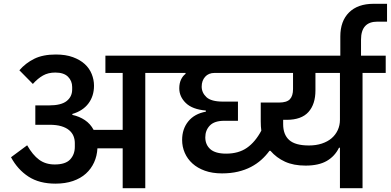

<svg xmlns="http://www.w3.org/2000/svg" viewBox="-20 -991 2058 1011"><path d="M272 -24Q187 -24 130 -61Q73 -98 38 -163L123 -226Q152 -175 186 -150Q220 -125 268 -125Q325 -125 349.5 -151.5Q374 -178 374 -218V-238Q374 -257 367 -274.5Q360 -292 344 -305.5Q328 -319 302.5 -326.5Q277 -334 241 -334H166V-436H238Q302 -436 331 -459Q360 -482 360 -520V-533Q360 -565 338 -587Q316 -609 271 -609Q234 -609 206.5 -593.5Q179 -578 153 -549L82 -621Q115 -659 160.5 -681.5Q206 -704 274 -704Q326 -704 364 -690Q402 -676 426.5 -653.5Q451 -631 463 -601Q475 -571 475 -540Q475 -485 445.5 -446Q416 -407 361 -391V-386Q398 -378 427 -358.5Q456 -339 473 -307H626V-607H535V-698H867V-607H745V0H626V-210H493Q491 -170 475.5 -136Q460 -102 432.5 -77Q405 -52 364.5 -38Q324 -24 272 -24Z M1770 -213H1765Q1743 -168 1700.5 -143.5Q1658 -119 1589 -119Q1526 -119 1481 -139.5Q1436 -160 1404 -197H1399Q1380 -171 1356 -149.5Q1332 -128 1301.5 -112Q1271 -96 1233 -87Q1195 -78 1149 -78Q1098 -78 1059 -92Q1020 -106 993.5 -130Q967 -154 953 -186Q939 -218 939 -254Q939 -312 971.5 -352Q1004 -392 1064 -403V-409Q993 -415 958.5 -448.5Q924 -482 924 -526Q924 -552 933 -571.5Q942 -591 957 -602V-607H827V-698H2011V-607H1889V0H1770ZM1171 -182Q1236 -182 1280 -212.5Q1324 -243 1356 -303Q1353 -325 1353 -352V-451H1449Q1490 -451 1506.5 -468.5Q1523 -486 1523 -522V-607H1110Q1078 -607 1060 -586.5Q1042 -566 1042 -535Q1042 -503 1067 -479.5Q1092 -456 1154 -456H1233V-355H1161Q1109 -355 1085 -330Q1061 -305 1061 -268Q1061 -229 1087.5 -205.5Q1114 -182 1171 -182ZM1607 -225Q1644 -225 1674.5 -235Q1705 -245 1726 -263Q1747 -281 1758.5 -306Q1770 -331 1770 -360V-607H1641V-515Q1641 -442 1604 -401Q1567 -360 1489 -360H1471V-337Q1471 -282 1503 -253.5Q1535 -225 1607 -225Z M1772 -799Q1772 -880 1818 -925.5Q1864 -971 1947 -971H2018V-877H1967Q1881 -877 1881 -782V-660H1772Z"/></svg>

Font: IBM Plex Sans Devanagari SemiBold
Style: Regular
Weight: 600
Designer: Mike Abbink, Paul van der Laan, Pieter van Rosmalen, Erin McLaughlin
Foundry: Bold Monday
Version: Version 1.1